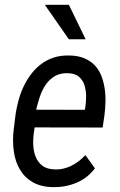

<svg xmlns="http://www.w3.org/2000/svg" viewBox="-20 -769 499 799"><path d="M266.6 -605.5H336.4L266.6 -749H166.5ZM201.7 9.8C235.4 10.3 267.1 4.4 297.9 -8.3C328.6 -21 354 -41 375 -68.4L335.4 -123.5C326.7 -114.7 317.9 -106.4 308.6 -99.1C299.3 -91.8 289.1 -85.4 278.8 -80.1C268.6 -74.7 257.3 -70.8 246.1 -67.9C234.4 -64.9 222.2 -63.5 209.5 -64C187 -64.5 169.4 -69.3 156.2 -79.6C143.1 -89.8 133.8 -102.5 127.9 -118.2C121.6 -133.8 118.7 -150.9 118.2 -169.9C117.7 -188.5 119.1 -207 122.1 -225.1L124 -238.8L407.2 -238.3L414.6 -288.6C417 -307.6 418.5 -327.1 418.9 -347.2C419.4 -366.7 418 -385.7 415 -404.3C412.1 -422.4 407.2 -439.5 400.9 -455.6C394.5 -471.7 385.3 -485.4 374 -497.6C362.3 -509.8 348.1 -519 331.1 -526.4C314 -533.7 293.5 -537.6 270 -538.1C246.1 -538.6 224.1 -536.1 204.6 -529.8C184.6 -523.4 167 -514.2 151.4 -502.4C135.3 -490.2 121.6 -476.6 109.4 -460.4C97.2 -444.3 86.4 -426.8 77.6 -407.7C68.8 -388.7 61.5 -368.7 56.2 -348.1C50.8 -327.1 46.4 -306.6 43.9 -285.6L36.6 -226.1C33.2 -195.8 33.7 -166.5 37.6 -138.7C41.5 -110.4 49.8 -85.4 63 -63.5C75.7 -41.5 93.3 -23.9 116.2 -10.7C139.2 2.4 167.5 9.3 201.7 9.8ZM264.6 -464.4C283.2 -463.4 297.9 -458.5 308.6 -449.7C318.8 -440.4 326.7 -429.2 331.1 -416C335.4 -402.3 337.9 -387.7 338.4 -371.6C338.4 -355.5 337.4 -339.8 335.4 -324.7L333 -312L130.4 -312.5C134.8 -330.6 139.6 -348.6 146 -367.2C152.3 -385.7 160.6 -402.3 170.9 -417.5C181.2 -432.1 193.8 -443.8 209 -452.6C224.1 -461.4 242.7 -465.3 264.6 -464.4Z"/></svg>

Font: Roboto Condensed
Style: Italic
Weight: 400
Designer: Google
Version: Version 1.000;PS 001.000;hotconv 1.0.88;makeotf.lib2.5.64775